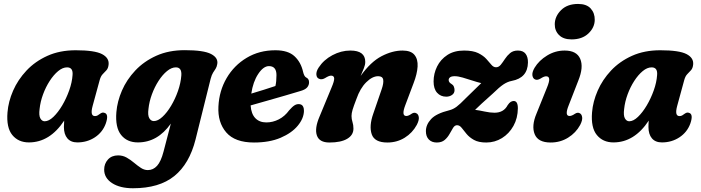

<svg xmlns="http://www.w3.org/2000/svg" viewBox="-20 -730 3649 999"><path d="M462 -179Q447.5 -126 474 -126Q482 -126 488 -129.5Q494 -133 502 -139Q513.5 -147 523 -143Q547.5 -137 530.5 -87.5Q514 -42 473.8 -15.5Q433.5 11 382.5 11Q348.5 11 330.5 -10.2Q312.5 -31.5 312.5 -69.5Q312.5 -86.5 314 -102.5Q239 11 130.5 11Q75.5 11 44 -27.5Q12.5 -66 19 -145.5Q23.5 -201.5 48.2 -258.2Q73 -315 117.8 -362.8Q162.5 -410.5 226.8 -439.5Q291 -468.5 374 -468.5Q472.5 -468.5 510.8 -448.5Q549 -428.5 545 -393.5Q543 -374.5 533.8 -364.5Q524.5 -354.5 514.5 -344.2Q504.5 -334 499 -314.5ZM186 -163Q181.5 -129 190 -114Q198.5 -99 212.5 -99Q234 -99 258 -122Q282 -145 303.5 -181.2Q325 -217.5 340 -259.5Q355 -301.5 357.5 -339.5Q361 -379.5 329 -379.5Q306 -379.5 282.5 -360Q259 -340.5 238.5 -308.8Q218 -277 204 -239Q190 -201 186 -163Z M997.5 -4.5Q965.5 122.5 887 186Q808.5 249.5 672 249.5Q604.5 249.5 563.2 222.8Q522 196 522 152.5Q522 122 541.5 100.2Q561 78.5 594.5 78.5Q619 78.5 639.2 90Q659.5 101.5 677.5 116.8Q695.5 132 713 143.5Q730.5 155 749 155Q777 155 797.2 132.8Q817.5 110.5 831 58.5L869 -87Q800 11 697.5 11Q641 11 610 -28Q579 -67 585.5 -146.5Q590 -202 614.5 -258.8Q639 -315.5 684 -363.2Q729 -411 793.5 -440Q858 -469 941.5 -469Q1039.5 -469 1077.8 -449.2Q1116 -429.5 1110.5 -397Q1108 -381.5 1101.8 -372.2Q1095.5 -363 1088.5 -351.8Q1081.5 -340.5 1076 -320ZM752.5 -163.5Q748 -130 756.8 -115Q765.5 -100 780.5 -100Q801.5 -100 825.2 -122Q849 -144 870.2 -179.5Q891.5 -215 906 -256.5Q920.5 -298 923.5 -337.5Q926.5 -379.5 895 -379.5Q872.5 -379.5 849 -360.2Q825.5 -341 805 -309.2Q784.5 -277.5 770.5 -239.5Q756.5 -201.5 752.5 -163.5Z M1561.5 -152.5Q1560.5 -113.5 1529.2 -75.8Q1498 -38 1440.2 -13.2Q1382.5 11.5 1301.5 11.5Q1202.5 11.5 1157.2 -41Q1112 -93.5 1116.5 -176.5Q1120.5 -257.5 1159.2 -323.8Q1198 -390 1263.5 -429.2Q1329 -468.5 1413 -468.5Q1479 -468.5 1512.5 -437.2Q1546 -406 1557 -356Q1562.5 -333 1572 -327.5Q1588 -320.5 1588 -302.5Q1588.5 -287.5 1578.2 -275.2Q1568 -263 1540 -255.5Q1507.5 -245.5 1462.5 -232.5Q1417.5 -219.5 1370.2 -206Q1323 -192.5 1284 -181.5Q1287 -137.5 1308.5 -115.2Q1330 -93 1366 -93Q1399.5 -93 1430.8 -109Q1462 -125 1484.5 -156Q1501 -175 1512.8 -182.2Q1524.5 -189.5 1538 -188Q1551.5 -186.5 1556.8 -176Q1562 -165.5 1561.5 -152.5ZM1379.5 -386Q1350.5 -386 1323.5 -345.2Q1296.5 -304.5 1287.5 -243Q1319 -252.5 1353 -263Q1387 -273.5 1413 -282.5Q1418.5 -305 1418.5 -339Q1418.5 -386 1379.5 -386Z M1642 -319.5Q1628 -323.5 1626.2 -340.8Q1624.5 -358 1638 -378.5Q1664 -418.5 1709.5 -442.8Q1755 -467 1803 -467Q1880.5 -467 1880.5 -408Q1880.5 -393 1873.2 -374.8Q1866 -356.5 1856.5 -335Q1908.5 -408 1965 -437.5Q2021.5 -467 2074.5 -467Q2118 -467 2136.5 -444.5Q2155 -422 2152.8 -383.8Q2150.5 -345.5 2132 -297.5L2088.5 -182Q2067.5 -126.5 2094 -126.5Q2105.5 -126.5 2121.5 -138Q2135 -147 2145.5 -141Q2156.5 -136.5 2159 -120.8Q2161.5 -105 2148.5 -80Q2126 -38.5 2085.8 -13.5Q2045.5 11.5 1995.5 11.5Q1929 11.5 1914.2 -31.2Q1899.5 -74 1922 -138L1966 -266Q1977 -298 1973.8 -315.8Q1970.5 -333.5 1947.5 -333.5Q1917.5 -333.5 1885.8 -302.2Q1854 -271 1834.5 -215Q1820 -177.5 1814.5 -159Q1809 -140.5 1809 -126.5Q1809 -110.5 1814 -95.2Q1819 -80 1819 -61Q1819 -27 1786.5 -7.8Q1754 11.5 1694 11.5Q1641.5 11.5 1628.8 -25.2Q1616 -62 1643 -124.5L1704.5 -273Q1720 -309 1718.8 -322.8Q1717.5 -336.5 1702.5 -336.5Q1691.5 -336.5 1671 -323.5Q1654 -314 1642 -319.5Z M2674.5 -166.5Q2674 -115 2651.5 -74.8Q2629 -34.5 2591.8 -11.5Q2554.5 11.5 2510 11.5Q2470 11.5 2446 -2Q2422 -15.5 2407.5 -33.2Q2393 -51 2382.2 -64.8Q2371.5 -78.5 2358 -78.5Q2346 -78.5 2337.5 -64.8Q2329 -51 2319.2 -33.2Q2309.5 -15.5 2294 -2Q2278.5 11.5 2252.5 11.5Q2226.5 11.5 2211.2 -4.2Q2196 -20 2196 -47.5Q2196 -81 2222.8 -110.2Q2249.5 -139.5 2318.5 -156.5Q2338 -161.5 2355.5 -174.5Q2373 -187.5 2404 -219.5Q2432 -247 2451.2 -265.5Q2470.5 -284 2484 -297.5Q2463 -302.5 2437.2 -311Q2411.5 -319.5 2387.2 -326.5Q2363 -333.5 2346 -333.5Q2329 -333.5 2321.8 -327.8Q2314.5 -322 2314.5 -314Q2314.5 -301.5 2328.5 -293.5Q2337.5 -288.5 2341.2 -279.8Q2345 -271 2345 -261Q2345 -245 2332 -236Q2319 -227 2302 -227Q2272.5 -227 2254.2 -247.5Q2236 -268 2236 -306Q2236 -347 2254.2 -384Q2272.5 -421 2307.8 -444Q2343 -467 2394.5 -467Q2441 -467 2468 -453.8Q2495 -440.5 2510.5 -423.2Q2526 -406 2536.8 -393Q2547.5 -380 2561 -380Q2575 -380 2585.5 -393Q2596 -406 2607.2 -423.2Q2618.5 -440.5 2634.2 -453.8Q2650 -467 2674.5 -467Q2702 -467 2714.8 -450Q2727.5 -433 2727 -404.5Q2725.5 -324.5 2642.5 -309Q2621 -305 2599.5 -290.8Q2578 -276.5 2544.5 -243.5Q2507.5 -210.5 2486.2 -191Q2465 -171.5 2452 -158.5Q2475 -155.5 2502.5 -149.5Q2530 -143.5 2553 -143.5Q2601 -143.5 2621.5 -183Q2630 -195.5 2637.5 -200Q2645 -204.5 2653 -204.5Q2674.5 -204.5 2674.5 -166.5Z M2954 -525Q2911 -525 2888.5 -547.8Q2866 -570.5 2866.5 -604.5Q2867 -645 2899.2 -677.2Q2931.5 -709.5 2988 -709.5Q3032 -709.5 3053.5 -685.8Q3075 -662 3074.5 -626.5Q3074 -586.5 3041.5 -555.8Q3009 -525 2954 -525ZM2939 -182Q2916.5 -126.5 2943.5 -126.5Q2955 -126.5 2971.5 -138Q2985.5 -147 2996 -141Q3006.5 -136.5 3009 -120.5Q3011.5 -104.5 2998.5 -79.5Q2976.5 -39 2936 -13.8Q2895.5 11.5 2845 11.5Q2779.5 11.5 2762 -31.8Q2744.5 -75 2771.5 -139L2825.5 -273Q2839 -305.5 2837.5 -319.2Q2836 -333 2821.5 -333Q2810.5 -333 2792 -321Q2776 -311.5 2764.5 -316.5Q2753 -321 2750.2 -337.2Q2747.5 -353.5 2761.5 -377.5Q2784.5 -415.5 2826.8 -441.2Q2869 -467 2918 -467Q2980.5 -467 2999 -423.8Q3017.5 -380.5 2989 -310.5Z M3503.5 -179Q3489 -126 3515.5 -126Q3523.5 -126 3529.5 -129.5Q3535.5 -133 3543.5 -139Q3555 -147 3564.5 -143Q3589 -137 3572 -87.5Q3555.5 -42 3515.2 -15.5Q3475 11 3424 11Q3390 11 3372 -10.2Q3354 -31.5 3354 -69.5Q3354 -86.5 3355.5 -102.5Q3280.5 11 3172 11Q3117 11 3085.5 -27.5Q3054 -66 3060.5 -145.5Q3065 -201.5 3089.8 -258.2Q3114.5 -315 3159.2 -362.8Q3204 -410.5 3268.2 -439.5Q3332.5 -468.5 3415.5 -468.5Q3514 -468.5 3552.2 -448.5Q3590.5 -428.5 3586.5 -393.5Q3584.5 -374.5 3575.2 -364.5Q3566 -354.5 3556 -344.2Q3546 -334 3540.5 -314.5ZM3227.5 -163Q3223 -129 3231.5 -114Q3240 -99 3254 -99Q3275.5 -99 3299.5 -122Q3323.5 -145 3345 -181.2Q3366.5 -217.5 3381.5 -259.5Q3396.5 -301.5 3399 -339.5Q3402.5 -379.5 3370.5 -379.5Q3347.5 -379.5 3324 -360Q3300.5 -340.5 3280 -308.8Q3259.5 -277 3245.5 -239Q3231.5 -201 3227.5 -163Z"/></svg>

Font: Fraunces 72pt SuperSoft
Style: Bold Italic
Weight: 700
Italic angle: -16°
Version: Version 1.000;[0bf87f6ff]